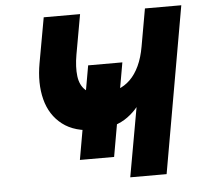

<svg xmlns="http://www.w3.org/2000/svg" viewBox="-51 -753 843 805"><g transform="rotate(-5 370.5 -350.0)"><path d="M261 -91 330 -483H474L405 -91ZM465 0 517 -291Q499 -269 474.2 -250.8Q449.5 -232.5 415.5 -221.8Q381.5 -211 336 -211Q250 -211 198.8 -250.5Q147.5 -290 130 -358Q112.5 -426 128 -511L162 -700H315L285 -532Q276 -480.5 280.8 -442Q285.5 -403.5 309 -382.2Q332.5 -361 380 -361Q415.5 -361 445 -372Q474.5 -383 497.2 -405.2Q520 -427.5 536 -461.8Q552 -496 560 -542L588 -700H741L618 0Z"/></g></svg>

Font: Overpass Black
Style: Italic
Weight: 900
Italic angle: -10°
Designer: Delve Withrington, Dave Bailey, Thomas Jockin
Foundry: Delve Fonts LLC
Version: Version 4.000